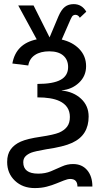

<svg xmlns="http://www.w3.org/2000/svg" viewBox="-20 -728 498 955"><path d="M15.6 77.6Q15.6 39.1 33.2 15.1Q50.8 -9.3 83.3 -23.7Q115.7 -38.1 183.1 -47.9Q247.6 -57.6 273.9 -68.4Q299.8 -79.6 313.7 -97.9Q327.6 -116.2 327.6 -146Q327.6 -201.2 275.4 -225.6Q236.3 -243.7 166 -243.7V-310.5Q244.6 -310.5 281.7 -331.1Q318.8 -351.6 318.8 -394.5Q318.8 -430.7 294.7 -451.7Q270.5 -472.7 225.1 -472.7Q181.6 -472.7 154.1 -454.6Q126.5 -436.5 120.6 -402.3L41.5 -412.1Q59.1 -510.7 162.6 -532.2L70.8 -700.7H147L226.6 -542L271 -647.5Q285.2 -680.2 302.7 -693.8Q320.3 -707.5 346.7 -707.5Q387.2 -707.5 409.2 -669.9L377 -639.6Q369.1 -654.3 355 -654.3Q348.1 -654.3 343 -650.6Q337.9 -647 331.5 -632.8L287.1 -531.2Q341.8 -518.6 375 -483.6Q408.2 -448.7 408.2 -398.9Q408.2 -349.6 372.8 -316.4Q337.4 -283.2 287.1 -278.8V-277.8Q346.2 -271.5 383.5 -236.6Q420.9 -201.7 420.9 -148.4Q420.9 -102.5 400.9 -69.8Q380.9 -37.1 338.9 -17.6Q296.9 2 209.5 14.6Q153.8 24.4 135.7 31.2Q116.2 39.1 106 50.3Q95.7 61.5 95.7 79.1Q95.7 135.7 169.9 135.7Q205.1 135.7 233.4 123.8Q261.7 111.8 288.1 99.9Q314.5 87.9 343.3 87.9Q387.7 87.9 413.6 118.4Q439.5 148.9 439.5 199.7H365.2Q365.2 162.1 329.1 162.1Q316.4 162.1 297.1 169.9Q277.8 177.7 260.3 184.6Q239.3 193.4 212.6 200.4Q186 207.5 152.8 207.5Q92.8 207.5 54.2 170.9Q15.6 134.3 15.6 77.6Z"/></svg>

Font: Arimo
Style: Regular
Weight: 400
Designer: Steve Matteson
Foundry: Monotype Imaging Inc.
Version: Version 1.33